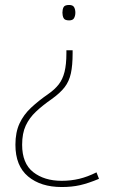

<svg xmlns="http://www.w3.org/2000/svg" viewBox="-20 -560 453 772"><path d="M272 -346Q272 -297 265 -265Q258 -233 240 -209.5Q222 -186 187 -161Q151 -136 124.5 -111Q98 -86 83.5 -55Q69 -24 69 22Q69 97 113.5 132Q158 167 228 167Q265 167 298.5 159Q332 151 368 133L378 159Q335 177 302 184.5Q269 192 228 192Q144 192 93 149.5Q42 107 42 22Q42 -28 58.5 -63.5Q75 -99 105 -127Q135 -155 174 -182Q200 -200 216 -220.5Q232 -241 239.5 -271Q247 -301 247 -346V-358H272ZM283 -509Q283 -497 278 -487.5Q273 -478 258 -478Q240 -478 235.5 -487.5Q231 -497 231 -509Q231 -522 235.5 -531Q240 -540 258 -540Q273 -540 278 -531Q283 -522 283 -509Z"/></svg>

Font: Noto Sans Hebrew Thin Thin
Style: Regular
Weight: 250
Version: Version 3.001